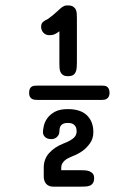

<svg xmlns="http://www.w3.org/2000/svg" viewBox="-20 -698 499 718"><path d="M122.1 -324.2Q115.2 -324.2 109.4 -325Q103.5 -325.7 98.9 -328.6Q94.2 -331.5 91.6 -336.7Q88.9 -341.8 88.9 -350.6Q88.9 -360.4 91.6 -366Q94.2 -371.6 98.9 -374.3Q103.5 -377 109.4 -377.4Q115.2 -377.9 122.1 -377.9H358.4Q363.8 -377.9 369.4 -377.4Q375 -377 379.4 -374.3Q383.8 -371.6 386.7 -366Q389.6 -360.4 389.6 -350.6Q389.6 -341.8 386.7 -336.7Q383.8 -331.5 379.4 -328.6Q375 -325.7 369.4 -325Q363.8 -324.2 358.4 -324.2H133.8ZM202.1 -581.1Q193.4 -574.2 185.1 -570.3Q176.8 -566.4 165 -566.4Q150.9 -566.4 142.3 -575.7Q133.8 -585 133.8 -597.7Q133.8 -610.4 141.4 -616.5Q148.9 -622.6 159.2 -627Q169.9 -634.8 179 -642.3Q188 -649.9 195.1 -656.5Q202.1 -663.1 207.5 -667.7Q212.9 -672.4 216.8 -673.8Q221.2 -676.8 225.1 -677.2Q229 -677.7 234.4 -677.7Q246.6 -677.7 253.4 -673.3Q260.3 -668.9 263.4 -662.1Q266.6 -655.3 267.1 -646.5Q267.6 -637.7 267.6 -628.9V-463.9Q267.6 -454.1 266.8 -444.8Q266.1 -435.5 262.9 -428.5Q259.8 -421.4 253.2 -417.2Q246.6 -413.1 234.4 -413.1Q222.2 -413.1 215.6 -417.5Q209 -421.9 206.1 -428.7Q203.1 -435.5 202.6 -444.3Q202.1 -453.1 202.1 -461.9ZM233.4 -290Q281.2 -290 305.2 -266.6Q329.1 -243.2 329.1 -204.1Q329.1 -179.7 316.7 -162.4Q304.2 -145 289.6 -134.3Q272 -121.6 250 -113.3Q242.7 -110.4 235.4 -106.7Q228 -103 222.2 -97.9Q216.3 -92.8 212.6 -86.2Q209 -79.6 209 -71.3V-61.5H282.2Q289.1 -61.5 297.9 -61Q306.6 -60.5 314.2 -57.6Q321.8 -54.7 326.9 -48.8Q332 -43 332 -32.2Q332 -20 327.6 -13.4Q323.2 -6.8 316.2 -3.9Q309.1 -1 300.3 -0.5Q291.5 0 282.2 0H178.7Q168.9 0 162.1 -3.4Q155.3 -6.8 151.1 -12.5Q147 -18.1 145.3 -24.7Q143.6 -31.2 143.6 -38.1V-71.3Q143.6 -103 163.6 -125.5Q183.6 -147.9 216.8 -161.1Q233.4 -167.5 243.2 -173.3Q252.9 -179.2 258.1 -184.8Q263.2 -190.4 264.9 -196Q266.6 -201.7 266.6 -207Q266.6 -217.8 262.9 -224.1Q259.3 -230.5 254.2 -233.6Q249 -236.8 243.4 -237.5Q237.8 -238.3 233.4 -238.3Q222.7 -238.3 216.6 -235.4Q210.4 -232.4 207.3 -227.8Q204.1 -223.1 203.1 -217.5Q202.1 -211.9 202.1 -207Q202.1 -198.7 199 -193.4Q195.8 -188 191.4 -184.3Q187 -180.7 181.6 -179.2Q176.3 -177.7 171.9 -177.7Q157.2 -177.7 148.9 -185.3Q140.6 -192.9 140.6 -204.1Q140.6 -212.4 143.8 -227.1Q147 -241.7 156.7 -255.6Q166.5 -269.5 184.8 -279.8Q203.1 -290 233.4 -290Z"/></svg>

Font: Concert One
Style: Regular
Weight: 400
Version: Version 1.003